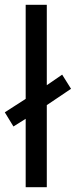

<svg xmlns="http://www.w3.org/2000/svg" viewBox="-29 -780 316 800"><path d="M78 0V-285L27 -253L-9 -312L78 -368V-760H166V-425L230 -469L267 -410L166 -342V0Z"/></svg>

Font: Noto Sans Sharada
Style: Regular
Weight: 400
Designer: Monotype Design Team
Foundry: Monotype Imaging Inc.
Version: Version 2.006; ttfautohint (v1.8.4.7-5d5b)